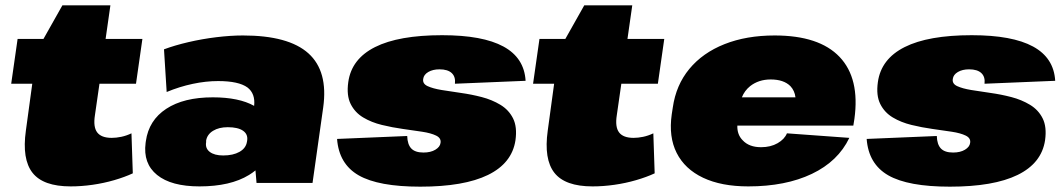

<svg xmlns="http://www.w3.org/2000/svg" viewBox="-20 -686 3983 720"><path d="M245 13Q142 13 102 -38Q62 -89 77 -196L101 -372H22L46 -540H143L214 -666H394L376 -540H514L490 -372H353L336 -254Q329 -210 344.5 -189.5Q360 -169 399 -169Q416 -169 435 -173Q454 -177 473 -186L478 -36Q448 -22 408.5 -10.5Q369 1 327 7Q285 13 245 13Z M728 13Q622 13 569 -30Q516 -73 526 -150L527 -157Q538 -235 603.5 -278Q669 -321 778 -321Q876 -321 933 -289Q938 -335 908 -358Q875 -382 798 -382Q752 -382 702.5 -371.5Q653 -361 605 -341L595 -501Q635 -516 686.5 -528Q738 -540 791.5 -546.5Q845 -553 891 -553Q1062 -553 1136.5 -486Q1211 -419 1192 -283L1152 0H942L938 -47Q927 -38 914 -30Q844 13 728 13ZM817 -103Q854 -103 878 -116.5Q902 -130 906 -154L907 -160Q910 -183 891 -196Q872 -209 834 -209Q801 -209 779 -195.5Q757 -182 753 -159V-153Q749 -130 766.5 -116.5Q784 -103 817 -103Z M1556 14Q1399 14 1325 -28.5Q1251 -71 1244 -165L1507 -176Q1508 -144 1522.5 -129Q1537 -114 1568 -114Q1595 -114 1612.5 -124.5Q1630 -135 1632 -150Q1635 -168 1615.5 -177.5Q1596 -187 1563 -192Q1530 -197 1490.5 -202.5Q1451 -208 1412 -217.5Q1373 -227 1342 -245.5Q1311 -264 1295 -296Q1279 -328 1286 -378Q1298 -465 1386.5 -509.5Q1475 -554 1638 -554Q1790 -554 1868 -511.5Q1946 -469 1951 -383L1686 -372Q1689 -398 1674 -412Q1659 -426 1628 -426Q1603 -426 1586 -416Q1569 -406 1567 -390Q1564 -372 1583.5 -363Q1603 -354 1636 -348.5Q1669 -343 1708.5 -337.5Q1748 -332 1786.5 -322Q1825 -312 1856.5 -293Q1888 -274 1904 -242Q1920 -210 1913 -160Q1900 -74 1810 -30Q1720 14 1556 14Z M2202 13Q2099 13 2059 -38Q2019 -89 2034 -196L2058 -372H1979L2003 -540H2100L2171 -666H2351L2333 -540H2471L2447 -372H2310L2293 -254Q2286 -210 2301.5 -189.5Q2317 -169 2356 -169Q2373 -169 2392 -173Q2411 -177 2430 -186L2435 -36Q2405 -22 2365.5 -10.5Q2326 1 2284 7Q2242 13 2202 13Z M2786 13Q2685 13 2616.5 -19.5Q2548 -52 2517.5 -112.5Q2487 -173 2499 -257L2503 -283Q2515 -367 2565 -427.5Q2615 -488 2697 -520.5Q2779 -553 2885 -553Q3052 -553 3128.5 -472.5Q3205 -392 3184 -240L3180 -215H2745Q2744 -181 2765 -160Q2789 -134 2834 -134Q2870 -134 2896 -149Q2922 -164 2931 -186L3165 -169Q3123 -81 3024.5 -34Q2926 13 2786 13ZM2762 -321H2963Q2960 -346 2944 -363Q2919 -388 2870 -388Q2825 -388 2793 -363Q2772 -346 2762 -321Z M3542 14Q3385 14 3311 -28.5Q3237 -71 3230 -165L3493 -176Q3494 -144 3508.5 -129Q3523 -114 3554 -114Q3581 -114 3598.5 -124.5Q3616 -135 3618 -150Q3621 -168 3601.5 -177.5Q3582 -187 3549 -192Q3516 -197 3476.5 -202.5Q3437 -208 3398 -217.5Q3359 -227 3328 -245.5Q3297 -264 3281 -296Q3265 -328 3272 -378Q3284 -465 3372.5 -509.5Q3461 -554 3624 -554Q3776 -554 3854 -511.5Q3932 -469 3937 -383L3672 -372Q3675 -398 3660 -412Q3645 -426 3614 -426Q3589 -426 3572 -416Q3555 -406 3553 -390Q3550 -372 3569.5 -363Q3589 -354 3622 -348.5Q3655 -343 3694.5 -337.5Q3734 -332 3772.5 -322Q3811 -312 3842.5 -293Q3874 -274 3890 -242Q3906 -210 3899 -160Q3886 -74 3796 -30Q3706 14 3542 14Z"/></svg>

Font: Pathway Extreme 8pt Thin 12pt Black
Style: Italic
Weight: 900
Italic angle: -8°
Version: Version 1.001;gftools[0.9.26]